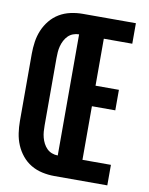

<svg xmlns="http://www.w3.org/2000/svg" viewBox="-83 -796 666 857"><g transform="rotate(10 250.0 -367.5)"><path d="M222 0V-735H463V-642H334V-429H440V-336H334V-93H463V0ZM222 0Q195 0 167.5 -6Q140 -12 116.5 -26Q93 -40 75.5 -61.5Q58 -83 47.5 -108Q37 -133 33 -160.5Q29 -188 29 -215V-520Q29 -547 33 -574.5Q37 -602 47.5 -627Q58 -652 75.5 -673.5Q93 -695 116.5 -709Q140 -723 167.5 -729Q195 -735 222 -735V-642Q208 -642 195 -637Q182 -632 172.5 -622.5Q163 -613 156.5 -600.5Q150 -588 146.5 -574.5Q143 -561 142 -547.5Q141 -534 141 -520V-215Q141 -201 142 -187.5Q143 -174 146.5 -160.5Q150 -147 156.5 -134.5Q163 -122 172.5 -112.5Q182 -103 195 -98Q208 -93 222 -93Z"/></g></svg>

Font: Iosevka Term Curly Heavy
Style: Regular
Weight: 900
Designer: Belleve Invis
Foundry: Belleve Invis
Version: Version 32.3.0